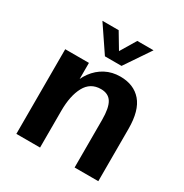

<svg xmlns="http://www.w3.org/2000/svg" viewBox="-167 -852 940 982"><g transform="rotate(30 303.0 -360.5)"><path d="M409 -281Q409 -352 389.5 -383.5Q370 -415 326 -415Q264 -415 234.5 -360.5Q205 -306 205 -217L190 -278L186 -351Q199 -404 226.5 -441.5Q254 -479 293 -499.5Q332 -520 380 -520Q460 -520 504.5 -468.5Q549 -417 549 -309V0H409ZM65 -500H205V0H65ZM157 -721H253L308 -629L363 -721H459L357 -570H259Z"/></g></svg>

Font: Moderustic SemiBold
Style: Regular
Weight: 600
Designer: Tural Alisoy
Foundry: TAFT Foundry
Version: Version 2.120